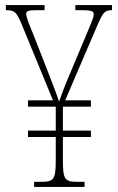

<svg xmlns="http://www.w3.org/2000/svg" viewBox="-20 -734 463 754"><path d="M114 0H312V-20H283C233 -20 227 -31 227 -107V-196H337V-221H227V-315H337V-340H236L363 -636C383 -682 390 -694 418 -694H420V-714H276V-694H303C347 -694 348 -687 348 -677C348 -662 331 -628 307 -569L246 -424C234 -396 223 -366 212 -335C202 -366 181 -419 164 -463L110 -601C95 -638 83 -665 83 -680C83 -690 90 -694 121 -694H155V-714H3V-694H5C39 -694 46 -685 67 -634L188 -340H90V-315H199V-221H90V-196H199V-108C199 -31 193 -20 143 -20H114Z"/></svg>

Font: Noto Serif Bengali ExtraCondensed Thin
Style: Regular
Weight: 100
Width: 2
Designer: Juan Bruce, Universal Thirst, Indian Type Foundry and the Monotype Design Team.
Foundry: Monotype Imaging Inc.
Version: Version 2.003